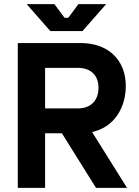

<svg xmlns="http://www.w3.org/2000/svg" viewBox="-20 -908 672 928"><path d="M66 0H198V-264H279L444 0H594L425 -270C537 -294 588 -394 588 -492C588 -620 501 -700 370 -700H66ZM109 -888 223 -758H379L493 -888H359L310 -822H292L243 -888ZM198 -384V-580H356C420 -580 456 -543 456 -484C456 -421 418 -384 356 -384Z"/></svg>

Font: Meta Space
Style: Bold
Weight: 700
Designer: Meta Pool / Florian Karsten
Foundry: Meta Pool / Florian Karsten
Version: Version 2.000;Glyphs 3.1.1 (3137)